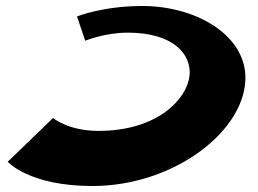

<svg xmlns="http://www.w3.org/2000/svg" viewBox="-20 -604 860 641"><path d="M406.7 -495C559.7 -495 619.6 -422 612.9 -352C604.9 -274 506.6 -167 308.6 -167C207.6 -167 157.1 -210 157.1 -210L5.8 -64C5.8 -64 76.4 17 288.4 17C565.4 17 807.5 -173 799.2 -354C791.4 -493 628.4 -584 455.4 -584C322.4 -584 237 -549 237 -549L264.6 -468C264.6 -468 329.7 -495 406.7 -495Z"/></svg>

Font: Hussar Milosc
Style: Obl
Weight: 700
Foundry: Cannot Into Space Fonts
Version: Version 1.02